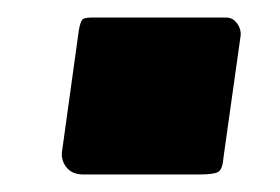

<svg xmlns="http://www.w3.org/2000/svg" viewBox="-20 -483 319 219"><path d="M235 -304Q234 -290 229 -287Q224 -284 208 -284H75Q62 -284 55.5 -292.5Q49 -301 51 -312L70 -449Q72 -460 75 -461.5Q78 -463 85 -463H238Q246 -463 251 -455.5Q256 -448 254 -439Z"/></svg>

Font: Libre Franklin Black
Style: Italic
Weight: 900
Italic angle: -8°
Designer: Pablo Impallari, Rodrigo Fuenzalida, Nhung Nguyen
Foundry: Impallari Type
Version: Version 3.000